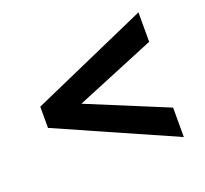

<svg xmlns="http://www.w3.org/2000/svg" viewBox="-90 -675 726 680"><g transform="rotate(-20 273.5 -335.0)"><path d="M494 -100 53 -295V-375L494 -570V-459L145 -315V-355L494 -211Z"/></g></svg>

Font: Outfit Thin Medium
Style: Regular
Weight: 500
Version: Version 1.100;gftools[0.9.27]